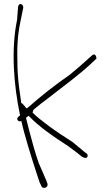

<svg xmlns="http://www.w3.org/2000/svg" viewBox="-20 -761 534 934"><path d="M63 -664C33 -519 47 -346 77 -203L78 -200C71 -195 58 -186 67 -175C71 -171 76 -170 84 -172C87 -155 93 -137 97 -119C117 -44 153 68 173 127L180 141C185 162 216 153 211 133L206 119C202 109 189 79 168 31C151 -17 137 -69 122 -126L106 -189L110 -190L118 -198L122 -195C169 -146 234 -100 312 -50C351 -21 371 -6 377 0C384 5 397 11 404 4C408 -1 407 -9 402 -14L393 -20C388 -25 369 -40 333 -70C289 -98 250 -124 219 -147C185 -173 159 -192 141 -211L138 -215C142 -220 142 -221 141 -225C161 -243 192 -267 228 -294C288 -340 371 -403 416 -445L445 -472C448 -473 449 -474 449 -476C449 -487 444 -496 438 -496C434 -496 430 -494 427 -491L398 -465C378 -447 352 -424 319 -397C246 -347 174 -289 122 -243C118 -239 115 -237 110 -234C105 -237 104 -239 100 -245L87 -259H83V-264C82 -274 80 -283 79 -292C71 -345 66 -393 65 -433C63 -525 63 -579 80 -659L93 -723C95 -741 72 -751 68 -728ZM122 -243H123ZM164 127Z"/></svg>

Font: Stray Cat
Style: LtExt
Weight: 300
Version: Version 1.0